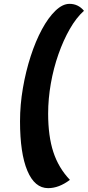

<svg xmlns="http://www.w3.org/2000/svg" viewBox="-20 -821 456 997"><path d="M230 156Q160 156 122 65.5Q84 -25 84 -191Q84 -277 99 -364Q114 -451 139.5 -529.5Q165 -608 198 -669Q231 -730 268 -765.5Q305 -801 341 -801Q386 -801 416 -765Q376 -729 342.5 -670.5Q309 -612 283.5 -539.5Q258 -467 244 -387.5Q230 -308 230 -231Q230 -114 257 -31.5Q284 51 343 113Q286 156 230 156Z"/></svg>

Font: Lemonada SemiBold
Style: Regular
Weight: 600
Designer: Mohamed Gaber (Arabic), Eduardo Tunni (Latin)
Foundry: Kief Type Foundry
Version: Version 4.005; ttfautohint (v1.8.3)